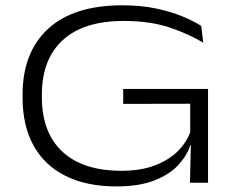

<svg xmlns="http://www.w3.org/2000/svg" viewBox="-20 -672 878 706"><path d="M408.5 13.5Q299 13.5 221.8 -24.8Q144.5 -63 103.8 -136Q63 -209 63 -313.5V-323.5Q63 -479.5 156.8 -566Q250.5 -652.5 430 -652.5Q498 -652.5 552.8 -641Q607.5 -629.5 649.5 -612.2Q691.5 -595 720 -576.5L727.5 -515Q675.5 -546.5 603.8 -570.8Q532 -595 435 -595Q287.5 -595 210.8 -524.5Q134 -454 134 -324V-314Q134 -185 209.2 -114.5Q284.5 -44 427 -44Q497 -44 548.5 -63.5Q600 -83 632.8 -115.2Q665.5 -147.5 679.5 -186V-315L691 -290.5L433 -290V-345H745V-139H680Q668.5 -101.5 636.5 -66.2Q604.5 -31 548.5 -8.8Q492.5 13.5 408.5 13.5ZM682 -153.5H745V0H678.5Z"/></svg>

Font: Anek Latin Expanded Light
Style: Regular
Weight: 300
Width: 7
Designer: Yesha Goshar
Foundry: Ek Type
Version: Version 1.003